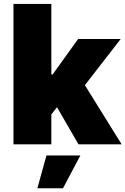

<svg xmlns="http://www.w3.org/2000/svg" viewBox="-20 -748 650 995"><path d="M49.8 0V-727.5H246.1V-362.3H252.9L384.8 -545.9H605.5L419.9 -306.6L610.4 0H386.7L275.4 -192.4L246.1 -155.3V0ZM173.8 227.5 220.7 57.6H396.5L306.6 227.5Z"/></svg>

Font: Inter Black
Style: Regular
Weight: 900
Designer: Rasmus Andersson
Foundry: rsms
Version: Version 4.000;git-a52131595